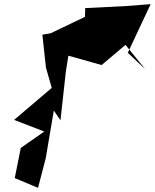

<svg xmlns="http://www.w3.org/2000/svg" viewBox="-20 -828 745 924"><path d="M595 -574 705 -808 588 -799 390 -789 389 -747 224 -668 184 -661 201 -503 229 -405 48 -251 193 -195 80 -116 51 29 163 76 200 -66 239 -296 271 -249 297 -484 309 -560 469 -515 584 -612 679 -495Z"/></svg>

Font: Asimov Silicon
Style: Regular
Weight: 400
Designer: Google
Version: Version 2.000980; 2014